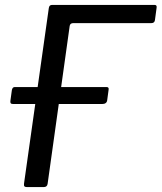

<svg xmlns="http://www.w3.org/2000/svg" viewBox="-20 -762 658 782"><path d="M178.7 -728.4Q180.2 -742 192 -742H609.5Q619.5 -742 617.9 -731.1L611.1 -680.4Q609.5 -667.9 596.6 -667.9H278.9Q265.4 -667.9 263.8 -656.1L173.9 -13.1Q172 0 157.9 0H90.2Q82.2 0 79.5 -3.1Q76.8 -6.2 77.8 -14.1ZM422.3 -396.2 416.6 -353.9Q414.8 -338.3 395.5 -338.3H34.4Q25.9 -338.3 23.6 -341.7Q21.2 -345.2 22.5 -352.4L28.3 -394.7Q30.6 -407.5 40.1 -407.5H413.9Q424.6 -407.5 422.3 -396.2Z"/></svg>

Font: Libre Franklin Thin
Style: Italic
Weight: 100
Italic angle: -8°
Designer: Pablo Impallari, Rodrigo Fuenzalida, Nhung Nguyen
Foundry: Impallari Type
Version: Version 3.000